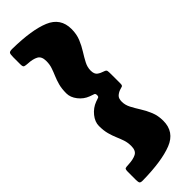

<svg xmlns="http://www.w3.org/2000/svg" viewBox="-306 -797 963 963"><g transform="rotate(-45 176.0 -315.0)"><path d="M48.5 -780Q183 -778 255 -748Q327 -718 327 -640Q327 -603.5 315 -574.2Q303 -545 287 -519.8Q271 -494.5 259 -471.5Q247 -448.5 247 -425Q247 -400 260 -390.2Q273 -380.5 291 -375Q304 -371 305.5 -364Q307 -357 307 -339.5V-272Q307 -258.5 299.5 -257Q292 -255.5 283 -252Q268 -246.5 257.5 -236.5Q247 -226.5 247 -204Q247 -180.5 259 -157.5Q271 -134.5 287 -109.2Q303 -84 315 -54.8Q327 -25.5 327 11Q327 89.5 253 118.8Q179 148 44 150Q28 150.5 24 145.2Q20 140 20 123V66.5Q20 47.5 26 45.2Q32 43 49 42.5Q83 41 103.5 30.5Q124 20 124 -13Q124 -38 117.2 -57.8Q110.5 -77.5 102 -97.2Q93.5 -117 86.8 -141.2Q80 -165.5 80 -199Q80 -228 102.2 -255.5Q124.5 -283 156.5 -295Q171 -300.5 177 -302.2Q183 -304 183 -315Q183 -326.5 176 -328.5Q169 -330.5 152 -337Q121.5 -348.5 100.8 -375.2Q80 -402 80 -430Q80 -464 86.8 -488.2Q93.5 -512.5 102 -532.2Q110.5 -552 117.2 -571.8Q124 -591.5 124 -616Q124 -649 103.5 -660Q83 -671 49 -672.5Q34 -673.5 27 -676Q20 -678.5 20 -696V-748Q20 -768 24.2 -774.2Q28.5 -780.5 48.5 -780Z"/></g></svg>

Font: Besley* Condensed Fatface
Style: Regular
Weight: 900
Width: 3
Designer: Owen Earl
Foundry: indestructible type*
Version: Version 3.000; ttfautohint (v1.8.3)